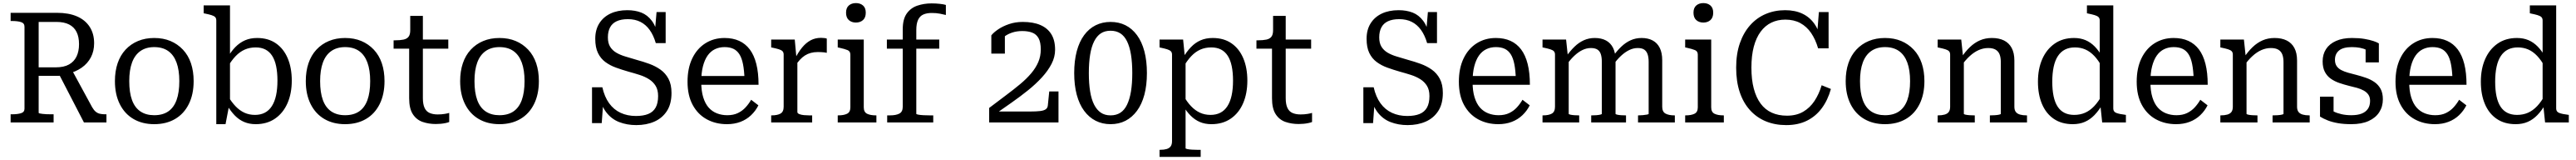

<svg xmlns="http://www.w3.org/2000/svg" viewBox="-20 -793 16719 1036"><path d="M358 -322 525 0H671V-53H662Q643 -53 628 -56.5Q613 -60 601 -70Q589 -80 578 -99L445 -343ZM231 -63V-651H347Q396 -651 428.5 -634.5Q461 -618 477 -586Q493 -554 493 -507Q493 -461 477 -427.5Q461 -394 428 -375.5Q395 -357 342 -357H214V-302H362Q372 -302 381 -303.5Q390 -305 399.5 -308Q409 -311 419 -315Q472 -328 510.5 -355Q549 -382 570 -422Q591 -462 591 -513Q591 -575 562 -619.5Q533 -664 479.5 -687Q426 -710 350 -710H49V-657H59Q94 -657 116.5 -650Q139 -643 139 -620V-89Q139 -67 116.5 -60Q94 -53 59 -53H49V0H328V-53H312Q297 -53 282.5 -53.5Q268 -54 256.5 -55.5Q245 -57 238 -58.5Q231 -60 231 -63Z M1237 -268Q1237 -182 1205.5 -119Q1174 -56 1116.5 -22.5Q1059 11 981 11Q904 11 846.5 -22.5Q789 -56 757.5 -119Q726 -182 726 -268Q726 -332 743.5 -383.5Q761 -435 795 -471.5Q829 -508 876 -527.5Q923 -547 981 -547Q1040 -547 1086.5 -527.5Q1133 -508 1167.5 -471.5Q1202 -435 1219.5 -383.5Q1237 -332 1237 -268ZM819 -268Q819 -194 837 -145Q855 -96 891.5 -71.5Q928 -47 981 -47Q1036 -47 1072 -71.5Q1108 -96 1126 -145Q1144 -194 1144 -268Q1144 -339 1126 -388Q1108 -437 1072 -462.5Q1036 -488 981 -488Q928 -488 891.5 -462.5Q855 -437 837 -388Q819 -339 819 -268Z M1640 11Q1599 11 1565.5 -3Q1532 -17 1505 -44.5Q1478 -72 1454 -112L1457 -176Q1482 -133 1509 -105Q1536 -77 1567 -63Q1598 -49 1635 -49Q1671 -49 1698.5 -63Q1726 -77 1744.5 -105.5Q1763 -134 1772 -175.5Q1781 -217 1781 -271Q1781 -324 1772.5 -364.5Q1764 -405 1746.5 -432Q1729 -459 1702.5 -472.5Q1676 -486 1640 -486Q1601 -486 1569 -472Q1537 -458 1509.5 -429.5Q1482 -401 1456 -356L1455 -416Q1479 -459 1507.5 -488Q1536 -517 1570.5 -532Q1605 -547 1649 -547Q1721 -547 1771 -512.5Q1821 -478 1847.5 -416Q1874 -354 1874 -271Q1874 -188 1846 -124.5Q1818 -61 1765.5 -25Q1713 11 1640 11ZM1384 -660Q1384 -675 1376.5 -682.5Q1369 -690 1353 -695Q1337 -700 1312 -705L1302 -707V-758H1473V-121L1468 -114L1444 11H1384Z M2476 -268Q2476 -182 2444.5 -119Q2413 -56 2355.5 -22.5Q2298 11 2220 11Q2143 11 2085.5 -22.5Q2028 -56 1996.5 -119Q1965 -182 1965 -268Q1965 -332 1982.5 -383.5Q2000 -435 2034 -471.5Q2068 -508 2115 -527.5Q2162 -547 2220 -547Q2279 -547 2325.5 -527.5Q2372 -508 2406.5 -471.5Q2441 -435 2458.5 -383.5Q2476 -332 2476 -268ZM2058 -268Q2058 -194 2076 -145Q2094 -96 2130.5 -71.5Q2167 -47 2220 -47Q2275 -47 2311 -71.5Q2347 -96 2365 -145Q2383 -194 2383 -268Q2383 -339 2365 -388Q2347 -437 2311 -462.5Q2275 -488 2220 -488Q2167 -488 2130.5 -462.5Q2094 -437 2076 -388Q2058 -339 2058 -268Z M2535 -478V-532H2545Q2577 -532 2599 -536.5Q2621 -541 2632 -555Q2643 -569 2643 -597L2707 -537H2890V-478ZM2725 -158Q2725 -118 2736 -94.5Q2747 -71 2769 -61.5Q2791 -52 2821 -52Q2846 -52 2867 -55.5Q2888 -59 2896 -62V-3Q2886 1 2871.5 4Q2857 7 2841 8.5Q2825 10 2809 10Q2763 10 2723.5 -3.5Q2684 -17 2660 -53.5Q2636 -90 2636 -157V-522L2643 -530V-690H2725Z M3478 -268Q3478 -182 3446.5 -119Q3415 -56 3357.5 -22.5Q3300 11 3222 11Q3145 11 3087.5 -22.5Q3030 -56 2998.5 -119Q2967 -182 2967 -268Q2967 -332 2984.5 -383.5Q3002 -435 3036 -471.5Q3070 -508 3117 -527.5Q3164 -547 3222 -547Q3281 -547 3327.5 -527.5Q3374 -508 3408.5 -471.5Q3443 -435 3460.5 -383.5Q3478 -332 3478 -268ZM3060 -268Q3060 -194 3078 -145Q3096 -96 3132.5 -71.5Q3169 -47 3222 -47Q3277 -47 3313 -71.5Q3349 -96 3367 -145Q3385 -194 3385 -268Q3385 -339 3367 -388Q3349 -437 3313 -462.5Q3277 -488 3222 -488Q3169 -488 3132.5 -462.5Q3096 -437 3078 -388Q3060 -339 3060 -268Z M4108 -42Q4156 -42 4188 -55Q4220 -68 4236 -96.5Q4252 -125 4252 -171Q4252 -211 4236 -237Q4220 -263 4193 -280Q4166 -297 4131.5 -308Q4097 -319 4060 -329Q4018 -341 3979 -355Q3940 -369 3909.5 -391.5Q3879 -414 3861.5 -450Q3844 -486 3844 -542Q3844 -600 3870 -641.5Q3896 -683 3942.5 -705Q3989 -727 4052 -727Q4103 -727 4143 -711.5Q4183 -696 4211.5 -658Q4240 -620 4254 -555L4230 -576L4242 -715H4301V-514H4237Q4222 -565 4197 -599.5Q4172 -634 4137 -651.5Q4102 -669 4056 -669Q4012 -669 3983 -655.5Q3954 -642 3940 -615.5Q3926 -589 3926 -551Q3926 -514 3940.5 -490.5Q3955 -467 3980.5 -452Q4006 -437 4040 -427Q4074 -417 4114 -405Q4155 -394 4195 -379.5Q4235 -365 4267.5 -342Q4300 -319 4319.5 -282.5Q4339 -246 4339 -191Q4339 -120 4309 -74Q4279 -28 4227.5 -5.5Q4176 17 4110 17Q4050 17 3999.5 -2.5Q3949 -22 3915 -66.5Q3881 -111 3867 -187L3898 -160L3886 4H3823V-228H3890Q3904 -166 3934 -124.5Q3964 -83 4008.5 -62.5Q4053 -42 4108 -42Z M4532 -263Q4532 -204 4545 -162.5Q4558 -121 4580.5 -96Q4603 -71 4634 -59Q4665 -47 4701 -47Q4741 -47 4770 -61Q4799 -75 4820 -98Q4841 -121 4856 -147L4903 -111Q4885 -75 4855.5 -47Q4826 -19 4786.5 -4Q4747 11 4699 11Q4626 11 4568 -20.5Q4510 -52 4476.5 -113.5Q4443 -175 4443 -264Q4443 -351 4473.5 -414.5Q4504 -478 4558.5 -512.5Q4613 -547 4683 -547Q4737 -547 4778 -528.5Q4819 -510 4847 -473Q4875 -436 4889.5 -379Q4904 -322 4904 -244H4512V-301H4838L4813 -279Q4811 -338 4803 -378Q4795 -418 4779.5 -442Q4764 -466 4740.5 -477Q4717 -488 4683 -488Q4649 -488 4621 -474.5Q4593 -461 4573.5 -433.5Q4554 -406 4543 -363.5Q4532 -321 4532 -263Z M5347 -543V-451Q5340 -453 5330 -454Q5320 -455 5309.5 -455.5Q5299 -456 5289 -456Q5264 -456 5243.5 -450.5Q5223 -445 5205.5 -434Q5188 -423 5172 -405.5Q5156 -388 5138 -362V-408Q5161 -454 5186.5 -485Q5212 -516 5242 -532Q5272 -548 5310 -548Q5322 -548 5332.5 -546.5Q5343 -545 5347 -543ZM4986 0V-46H4989Q5026 -46 5046.5 -57.5Q5067 -69 5067 -102V-439Q5067 -454 5059.5 -461.5Q5052 -469 5036 -474Q5020 -479 4996 -484L4986 -486V-537H5139L5151 -407L5156 -410V-68Q5156 -59 5169 -54Q5182 -49 5199.5 -47.5Q5217 -46 5231 -46H5252V0Z M5536 -647Q5508 -647 5490 -663Q5472 -679 5472 -711Q5472 -742 5490 -757.5Q5508 -773 5536 -773Q5564 -773 5582 -757.5Q5600 -742 5600 -711Q5600 -679 5582 -663Q5564 -647 5536 -647ZM5587 -537V-98Q5587 -67 5608.5 -56.5Q5630 -46 5666 -46H5669V0H5418V-46H5421Q5457 -46 5478.5 -56.5Q5500 -67 5500 -98V-439Q5500 -461 5482 -468.5Q5464 -476 5428 -484L5418 -486V-537Z M5737 -537H6077V-478H5737ZM6120 -761V-696Q6105 -700 6081 -704.5Q6057 -709 6028 -709Q5997 -709 5974.5 -699.5Q5952 -690 5940 -665.5Q5928 -641 5928 -598V-56Q5928 -53 5941.5 -50.5Q5955 -48 5975.5 -47Q5996 -46 6015 -46H6038V0H5739V-46H5757Q5796 -46 5818 -57.5Q5840 -69 5840 -102V-603Q5840 -669 5866 -705.5Q5892 -742 5935 -756.5Q5978 -771 6027 -771Q6056 -771 6082 -768Q6108 -765 6120 -761Z M6666 -71H6429Q6426 -68 6425.5 -63Q6425 -58 6427.5 -54Q6430 -50 6434 -50Q6490 -89 6546.5 -128.5Q6603 -168 6653.5 -208.5Q6704 -249 6743.5 -292Q6783 -335 6806 -379.5Q6829 -424 6829 -471Q6829 -532 6804.5 -571.5Q6780 -611 6733.5 -631Q6687 -651 6619 -651Q6571 -651 6530 -637Q6489 -623 6459.5 -603Q6430 -583 6415 -564V-446H6503V-571Q6499 -574 6492 -570.5Q6485 -567 6478.5 -559Q6472 -551 6467 -540.5Q6462 -530 6461 -518Q6477 -539 6499.5 -556Q6522 -573 6551.5 -582.5Q6581 -592 6616 -592Q6654 -592 6681 -581.5Q6708 -571 6722 -545Q6736 -519 6736 -473Q6736 -429 6720 -391.5Q6704 -354 6674 -318.5Q6644 -283 6602.5 -248.5Q6561 -214 6510 -176Q6459 -138 6401 -94V0H6851V-201H6791L6782 -112Q6781 -95 6769 -86Q6757 -77 6732 -74Q6707 -71 6666 -71Z M7189 11Q7136 11 7092.5 -11Q7049 -33 7017.5 -75.5Q6986 -118 6969.5 -179.5Q6953 -241 6953 -320Q6953 -399 6969.5 -461Q6986 -523 7017.5 -565.5Q7049 -608 7092.5 -629.5Q7136 -651 7189 -651Q7243 -651 7286 -629.5Q7329 -608 7360.5 -565.5Q7392 -523 7408.5 -461Q7425 -399 7425 -320Q7425 -241 7408.5 -179.5Q7392 -118 7360.5 -75.5Q7329 -33 7286 -11Q7243 11 7189 11ZM7189 -46Q7226 -46 7252.5 -63Q7279 -80 7296 -115Q7313 -150 7321.5 -201Q7330 -252 7330 -320Q7330 -388 7321.5 -439.5Q7313 -491 7296 -525.5Q7279 -560 7252.5 -577Q7226 -594 7189 -594Q7152 -594 7126 -577Q7100 -560 7082.5 -525.5Q7065 -491 7056.5 -439.5Q7048 -388 7048 -320Q7048 -252 7056.5 -200.5Q7065 -149 7082.5 -115Q7100 -81 7126 -63.5Q7152 -46 7189 -46Z M7774 223H7507V177H7511Q7536 177 7553 172Q7570 167 7579 155Q7588 143 7588 121V-439Q7588 -454 7580 -461.5Q7572 -469 7556 -474Q7540 -479 7516 -484L7507 -486V-537H7660L7672 -417L7676 -410V167Q7676 170 7688.5 172.5Q7701 175 7718 176Q7735 177 7750 177H7774ZM7844 11Q7802 11 7769 -3Q7736 -17 7708.5 -44.5Q7681 -72 7658 -112L7661 -176Q7685 -133 7712 -105Q7739 -77 7770 -63Q7801 -49 7838 -49Q7874 -49 7901.5 -63Q7929 -77 7947.5 -105.5Q7966 -134 7975 -175.5Q7984 -217 7984 -271Q7984 -324 7975.5 -364.5Q7967 -405 7949.5 -432Q7932 -459 7905.5 -472.5Q7879 -486 7843 -486Q7804 -486 7772 -472Q7740 -458 7712.5 -429Q7685 -400 7660 -356L7658 -417Q7683 -459 7711 -488Q7739 -517 7773.5 -532Q7808 -547 7852 -547Q7924 -547 7974 -512.5Q8024 -478 8050.5 -416Q8077 -354 8077 -271Q8077 -188 8049.5 -124.5Q8022 -61 7969.5 -25Q7917 11 7844 11Z M8136 -478V-532H8146Q8178 -532 8200 -536.5Q8222 -541 8233 -555Q8244 -569 8244 -597L8308 -537H8491V-478ZM8326 -158Q8326 -118 8337 -94.5Q8348 -71 8370 -61.5Q8392 -52 8422 -52Q8447 -52 8468 -55.5Q8489 -59 8497 -62V-3Q8487 1 8472.5 4Q8458 7 8442 8.5Q8426 10 8410 10Q8364 10 8324.5 -3.5Q8285 -17 8261 -53.5Q8237 -90 8237 -157V-522L8244 -530V-690H8326Z M9115 -42Q9163 -42 9195 -55Q9227 -68 9243 -96.5Q9259 -125 9259 -171Q9259 -211 9243 -237Q9227 -263 9200 -280Q9173 -297 9138.5 -308Q9104 -319 9067 -329Q9025 -341 8986 -355Q8947 -369 8916.5 -391.5Q8886 -414 8868.5 -450Q8851 -486 8851 -542Q8851 -600 8877 -641.5Q8903 -683 8949.5 -705Q8996 -727 9059 -727Q9110 -727 9150 -711.5Q9190 -696 9218.5 -658Q9247 -620 9261 -555L9237 -576L9249 -715H9308V-514H9244Q9229 -565 9204 -599.5Q9179 -634 9144 -651.5Q9109 -669 9063 -669Q9019 -669 8990 -655.5Q8961 -642 8947 -615.5Q8933 -589 8933 -551Q8933 -514 8947.5 -490.5Q8962 -467 8987.5 -452Q9013 -437 9047 -427Q9081 -417 9121 -405Q9162 -394 9202 -379.5Q9242 -365 9274.5 -342Q9307 -319 9326.5 -282.5Q9346 -246 9346 -191Q9346 -120 9316 -74Q9286 -28 9234.5 -5.5Q9183 17 9117 17Q9057 17 9006.5 -2.5Q8956 -22 8922 -66.5Q8888 -111 8874 -187L8905 -160L8893 4H8830V-228H8897Q8911 -166 8941 -124.5Q8971 -83 9015.5 -62.5Q9060 -42 9115 -42Z M9539 -263Q9539 -204 9552 -162.5Q9565 -121 9587.5 -96Q9610 -71 9641 -59Q9672 -47 9708 -47Q9748 -47 9777 -61Q9806 -75 9827 -98Q9848 -121 9863 -147L9910 -111Q9892 -75 9862.5 -47Q9833 -19 9793.5 -4Q9754 11 9706 11Q9633 11 9575 -20.5Q9517 -52 9483.5 -113.5Q9450 -175 9450 -264Q9450 -351 9480.5 -414.5Q9511 -478 9565.5 -512.5Q9620 -547 9690 -547Q9744 -547 9785 -528.5Q9826 -510 9854 -473Q9882 -436 9896.5 -379Q9911 -322 9911 -244H9519V-301H9845L9820 -279Q9818 -338 9810 -378Q9802 -418 9786.5 -442Q9771 -466 9747.5 -477Q9724 -488 9690 -488Q9656 -488 9628 -474.5Q9600 -461 9580.5 -433.5Q9561 -406 9550 -363.5Q9539 -321 9539 -263Z M9993 0V-46H9996Q10033 -46 10053.5 -57.5Q10074 -69 10074 -102V-439Q10074 -454 10066.5 -461.5Q10059 -469 10043 -474Q10027 -479 10003 -484L9993 -486V-537H10146L10158 -425L10163 -418V-56Q10163 -53 10174 -50.5Q10185 -48 10200 -47Q10215 -46 10228 -46H10231V0ZM10535 0H10309V-46H10313Q10326 -46 10341 -47Q10356 -48 10367 -50.5Q10378 -53 10378 -56V-392Q10378 -422 10371.5 -442Q10365 -462 10349.5 -472Q10334 -482 10307 -482Q10279 -482 10252 -469Q10225 -456 10198.5 -431Q10172 -406 10145 -368V-425Q10173 -464 10201 -491Q10229 -518 10261.5 -532.5Q10294 -547 10332 -547Q10375 -547 10405 -531Q10435 -515 10451 -483Q10467 -451 10467 -403V-56Q10467 -53 10477.5 -50.5Q10488 -48 10503.5 -47Q10519 -46 10532 -46H10535ZM10852 0H10613V-46H10617Q10630 -46 10645 -47.5Q10660 -49 10671 -51Q10682 -53 10682 -56V-392Q10682 -422 10675 -442Q10668 -462 10653 -472Q10638 -482 10611 -482Q10583 -482 10556 -469Q10529 -456 10502.5 -431.5Q10476 -407 10448 -368V-425Q10476 -464 10504.5 -491Q10533 -518 10565.5 -532.5Q10598 -547 10636 -547Q10678 -547 10708 -531Q10738 -515 10754 -483Q10770 -451 10770 -403V-102Q10770 -69 10791.5 -57.5Q10813 -46 10849 -46H10852Z M11037 -647Q11009 -647 10991 -663Q10973 -679 10973 -711Q10973 -742 10991 -757.5Q11009 -773 11037 -773Q11065 -773 11083 -757.5Q11101 -742 11101 -711Q11101 -679 11083 -663Q11065 -647 11037 -647ZM11088 -537V-98Q11088 -67 11109.5 -56.5Q11131 -46 11167 -46H11170V0H10919V-46H10922Q10958 -46 10979.5 -56.5Q11001 -67 11001 -98V-439Q11001 -461 10983 -468.5Q10965 -476 10929 -484L10919 -486V-537Z M11569 -666Q11519 -666 11478.5 -646.5Q11438 -627 11409 -588Q11380 -549 11364.5 -491Q11349 -433 11349 -355Q11349 -277 11364.5 -219Q11380 -161 11409 -122Q11438 -83 11481 -63.5Q11524 -44 11580 -44Q11641 -44 11685 -69.5Q11729 -95 11758.5 -139.5Q11788 -184 11805 -241L11865 -217Q11845 -145 11806 -92.5Q11767 -40 11709.5 -11.5Q11652 17 11575 17Q11502 17 11442.5 -7.5Q11383 -32 11339.5 -80Q11296 -128 11273 -197Q11250 -266 11250 -355Q11250 -444 11274 -513Q11298 -582 11341 -630Q11384 -678 11442 -702.5Q11500 -727 11568 -727Q11633 -727 11681 -704Q11729 -681 11759.5 -636.5Q11790 -592 11802 -528L11774 -550L11787 -715H11850V-480H11782Q11765 -538 11736.5 -579.5Q11708 -621 11666.5 -643.5Q11625 -666 11569 -666Z M12472 -268Q12472 -182 12440.5 -119Q12409 -56 12351.5 -22.5Q12294 11 12216 11Q12139 11 12081.5 -22.5Q12024 -56 11992.5 -119Q11961 -182 11961 -268Q11961 -332 11978.5 -383.5Q11996 -435 12030 -471.5Q12064 -508 12111 -527.5Q12158 -547 12216 -547Q12275 -547 12321.5 -527.5Q12368 -508 12402.5 -471.5Q12437 -435 12454.5 -383.5Q12472 -332 12472 -268ZM12054 -268Q12054 -194 12072 -145Q12090 -96 12126.5 -71.5Q12163 -47 12216 -47Q12271 -47 12307 -71.5Q12343 -96 12361 -145Q12379 -194 12379 -268Q12379 -339 12361 -388Q12343 -437 12307 -462.5Q12271 -488 12216 -488Q12163 -488 12126.5 -462.5Q12090 -437 12072 -388Q12054 -339 12054 -268Z M12558 0V-46H12561Q12585 -46 12603 -51Q12621 -56 12630 -68Q12639 -80 12639 -102V-439Q12639 -454 12631.5 -461.5Q12624 -469 12608 -474Q12592 -479 12568 -484L12558 -486V-537H12711L12723 -424L12728 -418V-56Q12728 -53 12739 -50.5Q12750 -48 12766 -47Q12782 -46 12795 -46H12799V0ZM13138 0H12897V-46H12900Q12913 -46 12929 -47Q12945 -48 12956.5 -50.5Q12968 -53 12968 -56V-390Q12968 -421 12960 -441Q12952 -461 12934 -471.5Q12916 -482 12886 -482Q12855 -482 12825 -469Q12795 -456 12766.5 -430Q12738 -404 12710 -365V-418Q12737 -459 12767.5 -488Q12798 -517 12833 -532Q12868 -547 12910 -547Q12956 -547 12988.5 -531Q13021 -515 13038.5 -482.5Q13056 -450 13056 -401V-102Q13056 -80 13065.5 -68Q13075 -56 13093 -51Q13111 -46 13135 -46H13138Z M13698 -90Q13698 -69 13718.5 -61.5Q13739 -54 13774 -50L13780 -49V0H13626L13614 -115L13610 -118V-660Q13610 -675 13602 -682.5Q13594 -690 13577.5 -695Q13561 -700 13536 -705L13527 -707V-758H13698ZM13443 -547Q13485 -547 13518 -533Q13551 -519 13578 -491.5Q13605 -464 13628 -423L13625 -359Q13602 -402 13575 -430.5Q13548 -459 13517 -472.5Q13486 -486 13449 -486Q13412 -486 13384.5 -472Q13357 -458 13338.5 -430Q13320 -402 13311 -360Q13302 -318 13302 -264Q13302 -211 13310.5 -170.5Q13319 -130 13336.5 -103Q13354 -76 13381 -62.5Q13408 -49 13444 -49Q13483 -49 13515 -63Q13547 -77 13574.5 -106Q13602 -135 13626 -179L13628 -118Q13604 -77 13576 -48Q13548 -19 13513.5 -4Q13479 11 13435 11Q13363 11 13312.5 -23Q13262 -57 13235.5 -119Q13209 -181 13209 -264Q13209 -347 13237 -410.5Q13265 -474 13317.5 -510.5Q13370 -547 13443 -547Z M13939 -263Q13939 -204 13952 -162.5Q13965 -121 13987.5 -96Q14010 -71 14041 -59Q14072 -47 14108 -47Q14148 -47 14177 -61Q14206 -75 14227 -98Q14248 -121 14263 -147L14310 -111Q14292 -75 14262.5 -47Q14233 -19 14193.5 -4Q14154 11 14106 11Q14033 11 13975 -20.5Q13917 -52 13883.5 -113.5Q13850 -175 13850 -264Q13850 -351 13880.5 -414.5Q13911 -478 13965.5 -512.5Q14020 -547 14090 -547Q14144 -547 14185 -528.5Q14226 -510 14254 -473Q14282 -436 14296.5 -379Q14311 -322 14311 -244H13919V-301H14245L14220 -279Q14218 -338 14210 -378Q14202 -418 14186.5 -442Q14171 -466 14147.5 -477Q14124 -488 14090 -488Q14056 -488 14028 -474.5Q14000 -461 13980.5 -433.5Q13961 -406 13950 -363.5Q13939 -321 13939 -263Z M14393 0V-46H14396Q14420 -46 14438 -51Q14456 -56 14465 -68Q14474 -80 14474 -102V-439Q14474 -454 14466.5 -461.5Q14459 -469 14443 -474Q14427 -479 14403 -484L14393 -486V-537H14546L14558 -424L14563 -418V-56Q14563 -53 14574 -50.5Q14585 -48 14601 -47Q14617 -46 14630 -46H14634V0ZM14973 0H14732V-46H14735Q14748 -46 14764 -47Q14780 -48 14791.5 -50.5Q14803 -53 14803 -56V-390Q14803 -421 14795 -441Q14787 -461 14769 -471.5Q14751 -482 14721 -482Q14690 -482 14660 -469Q14630 -456 14601.5 -430Q14573 -404 14545 -365V-418Q14572 -459 14602.5 -488Q14633 -517 14668 -532Q14703 -547 14745 -547Q14791 -547 14823.5 -531Q14856 -515 14873.5 -482.5Q14891 -450 14891 -401V-102Q14891 -80 14900.5 -68Q14910 -56 14928 -51Q14946 -46 14970 -46H14973Z M15365 -140Q15365 -164 15354 -180Q15343 -196 15324 -206.5Q15305 -217 15280.5 -224Q15256 -231 15229 -237Q15197 -245 15166 -255.5Q15135 -266 15110.5 -283Q15086 -300 15071.5 -327.5Q15057 -355 15057 -396Q15057 -441 15079 -475Q15101 -509 15144 -528Q15187 -547 15247 -547Q15294 -547 15329 -541Q15364 -535 15387.5 -527Q15411 -519 15422 -512V-389H15336V-491Q15347 -490 15354 -487.5Q15361 -485 15365.5 -479.5Q15370 -474 15372 -465.5Q15374 -457 15373 -446Q15361 -460 15342 -469.5Q15323 -479 15299 -483.5Q15275 -488 15247 -488Q15190 -488 15163.5 -466Q15137 -444 15137 -406Q15137 -381 15148 -365Q15159 -349 15178.5 -339Q15198 -329 15223 -322Q15248 -315 15276 -308Q15307 -300 15337.5 -289.5Q15368 -279 15393 -262Q15418 -245 15433 -218Q15448 -191 15448 -150Q15448 -103 15424.5 -66.5Q15401 -30 15355.5 -9.5Q15310 11 15243 11Q15195 11 15157 4.5Q15119 -2 15090 -13.5Q15061 -25 15040 -38V-167H15128V-30Q15113 -38 15104.5 -46Q15096 -54 15092.5 -62Q15089 -70 15089.5 -78.5Q15090 -87 15092 -96Q15107 -82 15129 -71Q15151 -60 15180 -53.5Q15209 -47 15243 -47Q15284 -47 15310.5 -57.5Q15337 -68 15351 -88.5Q15365 -109 15365 -140Z M15619 -263Q15619 -204 15632 -162.5Q15645 -121 15667.5 -96Q15690 -71 15721 -59Q15752 -47 15788 -47Q15828 -47 15857 -61Q15886 -75 15907 -98Q15928 -121 15943 -147L15990 -111Q15972 -75 15942.5 -47Q15913 -19 15873.5 -4Q15834 11 15786 11Q15713 11 15655 -20.5Q15597 -52 15563.5 -113.5Q15530 -175 15530 -264Q15530 -351 15560.5 -414.5Q15591 -478 15645.5 -512.5Q15700 -547 15770 -547Q15824 -547 15865 -528.5Q15906 -510 15934 -473Q15962 -436 15976.5 -379Q15991 -322 15991 -244H15599V-301H15925L15900 -279Q15898 -338 15890 -378Q15882 -418 15866.5 -442Q15851 -466 15827.5 -477Q15804 -488 15770 -488Q15736 -488 15708 -474.5Q15680 -461 15660.5 -433.5Q15641 -406 15630 -363.5Q15619 -321 15619 -263Z M16573 -90Q16573 -69 16593.5 -61.5Q16614 -54 16649 -50L16655 -49V0H16501L16489 -115L16485 -118V-660Q16485 -675 16477 -682.5Q16469 -690 16452.5 -695Q16436 -700 16411 -705L16402 -707V-758H16573ZM16318 -547Q16360 -547 16393 -533Q16426 -519 16453 -491.5Q16480 -464 16503 -423L16500 -359Q16477 -402 16450 -430.5Q16423 -459 16392 -472.5Q16361 -486 16324 -486Q16287 -486 16259.5 -472Q16232 -458 16213.5 -430Q16195 -402 16186 -360Q16177 -318 16177 -264Q16177 -211 16185.5 -170.5Q16194 -130 16211.5 -103Q16229 -76 16256 -62.5Q16283 -49 16319 -49Q16358 -49 16390 -63Q16422 -77 16449.5 -106Q16477 -135 16501 -179L16503 -118Q16479 -77 16451 -48Q16423 -19 16388.5 -4Q16354 11 16310 11Q16238 11 16187.5 -23Q16137 -57 16110.5 -119Q16084 -181 16084 -264Q16084 -347 16112 -410.5Q16140 -474 16192.5 -510.5Q16245 -547 16318 -547Z"/></svg>

Font: Roboto Serif 20pt SemiCondensed
Style: Regular
Weight: 400
Width: 4
Version: Version 1.008